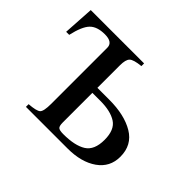

<svg xmlns="http://www.w3.org/2000/svg" viewBox="-108 -603 756 756"><g transform="rotate(45 269.5 -225.0)"><path d="M251 -252H317Q402 -252 454.5 -220.5Q507 -189 507 -124Q507 -66 460 -33Q413 0 337 0H105V-15Q146 -18 156.5 -27.5Q167 -37 167 -79V-391Q167 -422 123 -422Q80 -422 59 -400.5Q38 -379 25 -321H8L16 -450H313V-435Q273 -431 262 -420Q251 -409 251 -377ZM251 -224V-59Q251 -40 257 -34Q263 -28 285 -28Q349 -28 382.5 -49Q416 -70 416 -127Q416 -183 384 -203.5Q352 -224 296 -224Z"/></g></svg>

Font: STIX MathJax Alphabets
Style: Regular
Weight: 400
Designer: MicroPress Inc., with final additions and corrections provided by Coen Hoffman, Elsevier (retired)
Version: Version 1.1.1